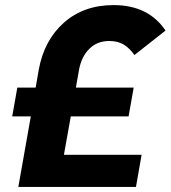

<svg xmlns="http://www.w3.org/2000/svg" viewBox="-20 -734 670 754"><path d="M505 -390H278L290 -458Q299 -510 330 -541.5Q361 -573 409 -573Q442 -573 465 -559.5Q488 -546 508 -518L630 -614Q563 -714 426 -714Q309 -714 231 -645Q153 -576 132 -459L120 -390H48L28 -277H101L52 0H514L536 -126H231L258 -277H485Z"/></svg>

Font: Geom Bold
Style: Bold Italic
Weight: 700
Italic angle: -10°
Version: Version 1.102